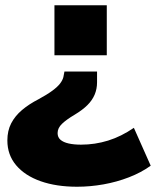

<svg xmlns="http://www.w3.org/2000/svg" viewBox="-20 -518 599 730"><path d="M273 192Q194 192 134.5 171Q75 150 41.5 110.5Q8 71 8 16Q8 -21 22.5 -49Q37 -77 63.5 -99.5Q90 -122 127 -141Q160 -159 179.5 -173.5Q199 -188 208.5 -200.5Q218 -213 221 -225L225 -246H349V-205Q349 -180 340 -158.5Q331 -137 312.5 -118.5Q294 -100 264 -82Q232 -63 215.5 -47Q199 -31 199 -12Q199 4 210 13.5Q221 23 241 27.5Q261 32 288 32Q341 32 391 16.5Q441 1 489 -32L553 112Q517 138 470.5 156Q424 174 373.5 183Q323 192 273 192ZM187 -308V-498H386V-308Z"/></svg>

Font: Nunito Sans 10pt SemiExpanded Black
Style: Regular
Weight: 900
Width: 6
Designer: Vernon Adams
Foundry: Vernon Adams
Version: Version 3.101;gftools[0.9.27]